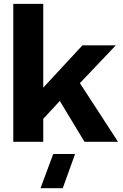

<svg xmlns="http://www.w3.org/2000/svg" viewBox="-20 -735 636 995"><path d="M580.1 -500 394 -304.2 591.8 0H418L290 -211.9L204.1 -119.1V0H48.8V-714.8H204.1V-280.8L407.2 -500ZM189.9 240.2 255.9 63H369.1L305.2 240.2Z"/></svg>

Font: Human Sans
Style: Bold
Weight: 700
Designer: Tim Radville
Foundry: Continuum
Version: Version 1.000;FEAKit 1.0